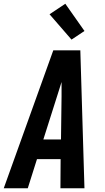

<svg xmlns="http://www.w3.org/2000/svg" viewBox="-41 -1003 561 1023"><path d="M-21 0 243 -735H387L409 0H281L282 -155H156L107 0ZM190 -260H284L287 -490Q287 -509 287 -528Q287 -547 287 -566Q281 -547 275 -528Q269 -509 263 -490ZM340 -792 223 -927 307 -983 409 -838Z"/></svg>

Font: Iosevka Extrabold
Style: Italic
Weight: 800
Italic angle: -9°
Monospace: yes
Designer: Belleve Invis
Foundry: Belleve Invis
Version: Version 32.5.0; ttfautohint (v1.8.4)